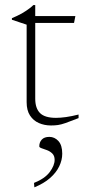

<svg xmlns="http://www.w3.org/2000/svg" viewBox="-20 -506 346 782"><path d="M123.5 -104Q123.5 -65 143 -45.5Q162.5 -26 208 -26Q226 -26 249 -29.2Q272 -32.5 300 -39.5V-25Q266 -11.5 247.2 -5Q228.5 1.5 216 3.2Q203.5 5 187.5 5Q161 5 138.5 -4.8Q116 -14.5 102.2 -35.5Q88.5 -56.5 88.5 -90V-405.5L28.5 -425.5V-432Q39 -436.5 49.2 -441.2Q59.5 -446 68.8 -451.2Q78 -456.5 86.5 -462.2Q95 -468 102.2 -473.5Q109.5 -479 116 -485.5H123.5V-424.5ZM97.5 -412.5V-440.5H287L281.5 -412.5ZM118.5 239Q162.5 221.5 182.5 194.8Q202.5 168 202.5 145Q202.5 128.5 193 119.2Q183.5 110 171.2 105.5Q159 101 149.5 97.8Q140 94.5 140 90Q140 73.5 150.2 62.5Q160.5 51.5 181 51.5Q202.5 51.5 218 68.5Q233.5 85.5 233.5 120Q233.5 146 221.2 171.5Q209 197 184 219Q159 241 120 257Z"/></svg>

Font: Newsreader 16pt 16pt ExtraLight
Style: Regular
Weight: 250
Version: Version 1.003